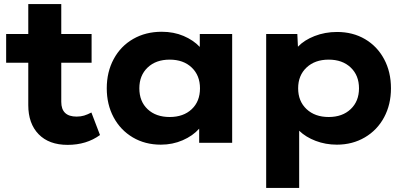

<svg xmlns="http://www.w3.org/2000/svg" viewBox="-20 -697 1958 937"><path d="M118 -184V-391H10V-531H118V-677H279V-531H427V-391H279V-200Q279 -128 354 -128Q374 -128 390.5 -133Q407 -138 426 -148L468 -38Q402 10 310 10Q219 10 168.5 -42Q118 -94 118 -184Z M501 -266Q501 -346 535 -409Q569 -472 630 -507Q691 -542 769 -542Q828 -542 876 -521.5Q924 -501 955 -468V-531H1113V0H952V-69Q921 -34 871.5 -12.5Q822 9 765 9Q688 9 628 -26.5Q568 -62 534.5 -124.5Q501 -187 501 -266ZM956 -266Q956 -329 915.5 -367.5Q875 -406 808 -406Q741 -406 700.5 -367.5Q660 -329 660 -266Q660 -202 700.5 -164Q741 -126 808 -126Q875 -126 915.5 -164Q956 -202 956 -266Z M1279 -531H1431L1434 -469Q1464 -501 1515 -521Q1566 -541 1625 -541Q1702 -541 1761.5 -506Q1821 -471 1854.5 -408.5Q1888 -346 1888 -266Q1888 -187 1854.5 -124.5Q1821 -62 1760.5 -26.5Q1700 9 1624 9Q1569 9 1520.5 -9.5Q1472 -28 1440 -59V220H1279ZM1732 -266Q1732 -329 1691.5 -367.5Q1651 -406 1584 -406Q1517 -406 1476 -367.5Q1435 -329 1435 -266Q1435 -203 1476 -164.5Q1517 -126 1584 -126Q1651 -126 1691.5 -164.5Q1732 -203 1732 -266Z"/></svg>

Font: Lexend Exa HM Xlight
Style: Bold
Weight: 700
Designer: Bonnie Shaver-Troup, Thomas Jockin, Octavio Pardo
Foundry: Lexend
Version: Version 1.091